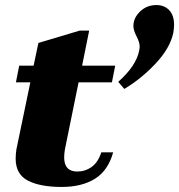

<svg xmlns="http://www.w3.org/2000/svg" viewBox="-20 -730 709 760"><path d="M669 -632Q669 -618 666 -600Q653 -539 595.5 -478Q538 -417 472 -378L448 -406Q519 -469 531 -530Q533 -540 533 -544Q533 -563 520 -587Q508 -611 508 -627Q508 -659 534.5 -684.5Q561 -710 599 -710Q631 -710 650 -689.5Q669 -669 669 -632ZM237 -139Q234 -121 234 -107Q234 -51 286 -51Q317 -51 342.5 -69Q368 -87 381 -127H428Q408 -55 356 -22.5Q304 10 224 10Q139 10 90.5 -15Q42 -40 42 -102Q42 -120 45 -139L100 -404H43L56 -470H113L132 -560L296 -609H333L305 -470H436L423 -404H291Z"/></svg>

Font: Taviraj Black
Style: Italic
Weight: 900
Italic angle: -12°
Designer: Katatrad Team
Foundry: CadsonDemak
Version: Version 1.001